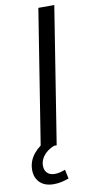

<svg xmlns="http://www.w3.org/2000/svg" viewBox="-113 -745 468 977"><g transform="rotate(-10 121.0 -256.5)"><path d="M48.6 0 160.6 -705H243L131 0ZM83.2 192.3Q36.4 192.3 11.3 167.4Q-13.8 142.4 -13.8 102.1Q-13.8 56.2 16.3 19.5Q46.5 -17.2 92.8 -36.2L117.9 0Q92.7 10.1 76.4 24.6Q60.1 39.2 52 56Q44 72.9 44 90.5Q44 113.7 57.7 127.7Q71.4 141.8 97.1 141.8Q110 141.8 123.1 138.8Q136.1 135.8 151.1 129.7L161 176.9Q144.9 182.8 125 187.6Q105 192.3 83.2 192.3Z"/></g></svg>

Font: Nunito Sans 12pt ExtraLight
Style: Italic
Weight: 200
Italic angle: -9°
Designer: Vernon Adams
Foundry: Vernon Adams
Version: Version 3.101;gftools[0.9.27]